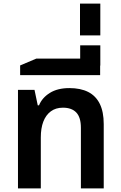

<svg xmlns="http://www.w3.org/2000/svg" viewBox="-20 -1048 671 1068"><path d="M80 0V-548H172L190 -462H197Q214 -504 257 -531Q300 -558 366 -558Q428 -558 470.5 -536.5Q513 -515 535 -470.5Q557 -426 557 -358V0H430V-337Q430 -395 404.5 -422Q379 -449 330 -449Q290 -449 262.5 -428.5Q235 -408 221 -371.5Q207 -335 207 -283V0Z M92 -630V-684L182 -722H537V-630ZM426 -683V-796H538V-683Z M425 -851V-1028H538V-851Z"/></svg>

Font: Noto Sans Thai SemiBold
Style: Regular
Weight: 600
Version: Version 2.001